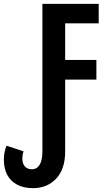

<svg xmlns="http://www.w3.org/2000/svg" viewBox="-38 -734 560 996"><path d="M133 242Q85 242 51 224Q17 206 -0.5 173Q-18 140 -18 95Q-18 73 -14 54Q-10 35 -4 22L84 51Q81 60 79.5 69.5Q78 79 78 89Q78 115 91 129.5Q104 144 127 144Q154 144 168 120Q182 96 182 53V-714H474V-613H300V-423H462V-321H300V52Q300 143 253.5 192.5Q207 242 133 242Z"/></svg>

Font: Noto Sans Display ExtraCondensed SemiBold
Style: Regular
Weight: 600
Width: 2
Designer: Monotype Design Team
Foundry: Monotype Imaging Inc.
Version: Version 2.003